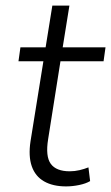

<svg xmlns="http://www.w3.org/2000/svg" viewBox="-20 -658 397 686"><path d="M216 8Q169 8 137.5 -10Q106 -28 93.5 -64Q81 -100 89 -153L135 -439H46L53 -489H143L167 -638H228L204 -489H357L350 -439H196L152 -161Q142 -99 161.5 -72.5Q181 -46 229 -46Q247 -46 264 -50Q281 -54 296 -60L302 -11Q287 -2 263 3Q239 8 216 8Z"/></svg>

Font: Nunito Sans 10pt SemiCondensed Light
Style: Italic
Weight: 300
Width: 4
Italic angle: -9°
Designer: Vernon Adams
Foundry: Vernon Adams
Version: Version 3.101;gftools[0.9.27]